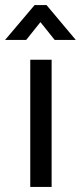

<svg xmlns="http://www.w3.org/2000/svg" viewBox="-47 -735 318 755"><path d="M72 0V-500H156V0ZM-27 -578 89 -715H136L251 -578H168L84 -683H140L56 -578Z"/></svg>

Font: Inclusive Sans
Style: Regular
Weight: 400
Designer: Olivia King
Foundry: Olivia King
Version: Version 2.004